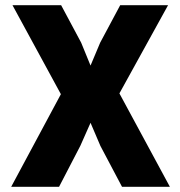

<svg xmlns="http://www.w3.org/2000/svg" viewBox="-20 -718 690 738"><path d="M23 0 214 -356 28 -698H215L292 -554L328 -466L365 -554L442 -698H626L439 -359L633 0H449L366 -157L328 -246L289 -158L207 0Z"/></svg>

Font: Azeret Mono
Style: Bold
Weight: 700
Designer: Martin Vácha
Foundry: Displaay
Version: Version 1.002